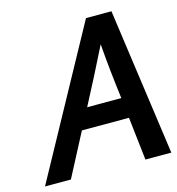

<svg xmlns="http://www.w3.org/2000/svg" viewBox="-108 -745 766 831"><g transform="rotate(-15 275.0 -329.0)"><path d="M384 -532Q322 -407 257 -284H410Q402 -346 395.5 -407.5Q389 -469 384 -532ZM352 -658H466L558 0H442L420 -193H209L108 0H-8Z"/></g></svg>

Font: Codetta
Style: Bold Italic
Weight: 700
Italic angle: -11°
Designer: Ulrich Proeller
Foundry: PROSA GmbH
Version: Version 2.00;September 29, 2018;FontCreator 11.5.0.2427 64-b